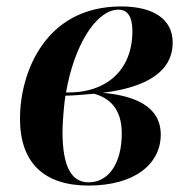

<svg xmlns="http://www.w3.org/2000/svg" viewBox="-20 -566 580 596"><path d="M255 10C398 10 479 -57 479 -148C479 -238 395 -269 299 -278C436 -295 516 -344 516 -434C516 -506 457 -546 356 -546C117 -546 42 -336 42 -198C42 -62 115 10 255 10ZM194 -279H185C209 -421 277 -536 348 -536C376 -536 391 -514 391 -470C391 -344 306 -279 194 -279ZM255 0C203 0 174 -46 174 -158C174 -186 179 -244 183 -269C206 -269 260 -274 272 -275C320 -262 358 -228 358 -152C358 -60 318 0 255 0Z"/></svg>

Font: Noto Serif Display SemiBold
Style: Italic
Weight: 600
Italic angle: -12°
Designer: Monotype Design Team
Foundry: Monotype Imaging Inc.
Version: Version 2.009